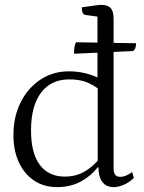

<svg xmlns="http://www.w3.org/2000/svg" viewBox="-20 -754 590 786"><path d="M213 12Q160 12 120 -14.5Q80 -41 57.5 -89Q35 -137 35 -201Q35 -276 64.5 -335Q94 -394 145.5 -428Q197 -462 262 -462Q292 -462 321 -456Q350 -450 379 -437V-686L329 -693Q315 -695 315 -724Q350 -729 367.5 -731.5Q385 -734 396 -734Q421 -734 433 -721Q445 -708 445 -678V-65Q445 -30 472 -30Q484 -30 498 -36Q512 -42 521 -50L528 -26Q512 -9 489 1.5Q466 12 445 12Q415 12 399 -9Q383 -30 383 -69H380Q353 -34 311 -11Q269 12 213 12ZM246 -31Q287 -31 319.5 -48Q352 -65 380 -96V-392Q356 -410 329 -419.5Q302 -429 263 -429Q189 -429 148 -374.5Q107 -320 107 -220Q107 -127 143 -79Q179 -31 246 -31ZM283 -534Q283 -549 285 -562Q287 -575 292 -581L537 -577Q537 -552 524 -545Z"/></svg>

Font: Petrona Light
Style: Regular
Weight: 300
Designer: Ringo R. Seeber
Foundry: Ringo R. Seeber
Version: Version 2.001; ttfautohint (v1.8.3)